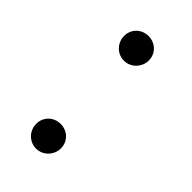

<svg xmlns="http://www.w3.org/2000/svg" viewBox="-172 -576 638 638"><g transform="rotate(45 146.5 -257.5)"><path d="M130 -406C162 -406 188 -433 188 -465C188 -497 163 -522 130 -522C97 -522 72 -497 72 -465C72 -433 97 -406 130 -406ZM130 7C162 7 188 -20 188 -52C188 -84 163 -109 130 -109C97 -109 72 -84 72 -52C72 -20 97 7 130 7Z"/></g></svg>

Font: Be Vietnam
Style: Regular
Weight: 400
Designer: Gabriel Lam
Foundry: TypeRant
Version: Version 4.000